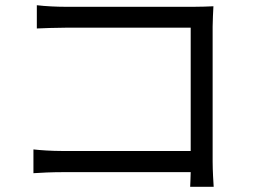

<svg xmlns="http://www.w3.org/2000/svg" viewBox="-20 -706 990 735"><path d="M108 -43C135 -45 180 -47 221 -47H710C709 -23 709 -2 708 9H798C797 -7 794 -52 794 -88V-604C794 -628 796 -659 797 -682C777 -681 747 -680 723 -680H230C198 -680 154 -682 121 -686V-597C144 -598 194 -600 231 -600H710V-128H219C177 -128 134 -131 108 -134Z"/></svg>

Font: GenEiGothic-pro-Regular
Style: Regular
Weight: 400
Designer: Ryoko NISHIZUKA (kana & ideographs); Paul D. Hunt (Latin, Greek & Cyrillic); Wenlong ZHANG (bopomofo); Sandoll Communica
Foundry: Adobe Systems Incorporated; o_tamon
Version: Version 1.000.140830